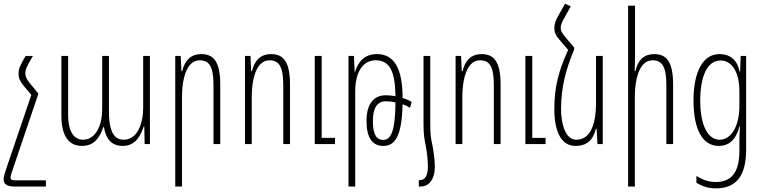

<svg xmlns="http://www.w3.org/2000/svg" viewBox="-33 -791 4186 1054"><path d="M-13 195C-13 217 4 233 45 233H219V199H53C32 199 25 195 25 184C25 173 29 162 36 142L178 -277L130 -335C113 -356 106 -372 106 -387C106 -408 112 -425 148 -484H108C77 -432 69 -415 69 -385C69 -362 77 -344 98 -319L139 -270L3 130C-7 162 -13 176 -13 195Z M417 10C483 10 514 -34 534 -93H538C546 -39 572 10 640 10C714 10 740 -50 756 -97H759L761 0H790V-484H753V-199C753 -111 720 -24 646 -24C600 -24 565 -58 565 -178V-484H528V-194C528 -91 486 -24 423 -24C377 -24 341 -62 341 -162V-484H304V-156C304 -41 347 10 417 10Z M929 233H966V-253C966 -383 1001 -460 1063 -460C1114 -460 1139 -428 1139 -325V0H1176V-327C1176 -457 1137 -494 1071 -494C1018 -494 982 -463 967 -400H963L959 -484H929Z M1312 0H1349V-253C1349 -383 1384 -460 1446 -460C1497 -460 1522 -428 1522 -325V0H1559V-327C1559 -457 1520 -494 1454 -494C1401 -494 1365 -463 1350 -400H1346L1342 -484H1312ZM1695 0H1806V-34H1733V-484H1695Z M1880 233H1917V-290C1917 -393 1958 -460 2029 -460C2106 -460 2136 -401 2138 -263C2120 -266 2102 -268 2085 -268C2016 -268 1979 -218 1979 -126C1979 -37 2010 10 2071 10C2135 10 2173 -41 2177 -219C2192 -213 2206 -207 2218 -199L2227 -232C2213 -240 2195 -248 2177 -253C2177 -419 2129 -494 2036 -494C1971 -494 1934 -456 1916 -396H1914L1910 -484H1880ZM2014 -127C2014 -195 2036 -235 2085 -235C2102 -235 2120 -233 2138 -229C2137 -75 2114 -23 2071 -23C2031 -23 2014 -57 2014 -127Z M2292 -108C2292 -52 2297 -25 2305 13C2311 48 2316 91 2316 124C2316 174 2300 198 2271 198H2266V233H2276C2324 233 2354 190 2354 126C2354 84 2347 38 2341 7C2332 -31 2329 -59 2329 -108V-484H2292Z M2468 0H2505V-253C2505 -383 2540 -460 2602 -460C2653 -460 2678 -428 2678 -325V0H2715V-327C2715 -457 2676 -494 2610 -494C2557 -494 2521 -463 2506 -400H2502L2498 -484H2468ZM2851 0H2962V-34H2889V-484H2851Z M3119 -530 3070 -588C3052 -609 3045 -623 3045 -639C3045 -653 3052 -670 3063 -689L3100 -756L3069 -771L3029 -700C3016 -675 3010 -657 3010 -638C3010 -615 3017 -596 3039 -572L3086 -517C3035 -406 3010 -316 3010 -192C3010 -74 3045 10 3126 10C3188 10 3223 -21 3238 -84H3242L3247 0H3276V-484H3239V-231C3239 -99 3204 -24 3130 -24C3074 -24 3047 -104 3047 -192C3047 -311 3073 -410 3119 -519Z M3453 -760H3415V233H3452V-253C3452 -383 3487 -460 3549 -460C3600 -460 3625 -428 3625 -324V0H3662V-327C3662 -457 3623 -494 3558 -494C3504 -494 3469 -463 3455 -401H3451C3452 -430 3453 -458 3453 -487Z M3896 243C4012 243 4063 171 4063 29V-484H4033L4030 -398H4027C4015 -458 3979 -494 3916 -494C3823 -494 3774 -392 3774 -239C3774 -82 3823 10 3912 10C3973 10 4008 -28 4026 -96H4029C4027 -67 4026 -33 4026 -18V34C4026 156 3983 208 3896 208C3855 208 3825 196 3790 175V212C3822 232 3856 243 3896 243ZM3917 -24C3857 -24 3811 -95 3811 -239C3811 -370 3849 -459 3922 -459C3986 -459 4026 -393 4026 -290V-211C4026 -99 3982 -24 3917 -24Z"/></svg>

Font: Noto Sans Armenian ExtraCondensed ExtraLight
Style: Regular
Weight: 200
Width: 2
Designer: Monotype Design Team
Foundry: Monotype Imaging Inc.
Version: Version 2.008